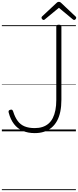

<svg xmlns="http://www.w3.org/2000/svg" viewBox="-20 -1414 840 2067"><path d="M354 19Q281 19 224.5 -5.5Q168 -30 130.5 -79Q93 -128 74 -200Q70 -214 74 -221.5Q78 -229 90 -232Q103 -236 110 -232Q117 -228 122 -213Q141 -152 170.5 -112Q200 -72 245 -53.5Q290 -35 354 -35Q400 -35 437 -47Q474 -59 502 -83Q530 -107 548.5 -143.5Q567 -180 576.5 -228.5Q586 -277 586 -337V-1128Q586 -1139 592.5 -1143.5Q599 -1148 613 -1148Q628 -1148 634.5 -1143.5Q641 -1139 641 -1128V-340Q641 -269 629 -211.5Q617 -154 593 -111Q569 -68 534 -39Q499 -10 454 4.5Q409 19 354 19ZM450 -1199Q442 -1199 434.5 -1207Q427 -1215 427 -1223Q427 -1226 428 -1229Q429 -1232 432 -1236L588 -1382Q594 -1388 599.5 -1391Q605 -1394 614 -1394Q623 -1394 628 -1391Q633 -1388 639 -1382L795 -1235Q799 -1232 799.5 -1228.5Q800 -1225 800 -1222Q800 -1214 793 -1206.5Q786 -1199 778 -1199Q773 -1199 769.5 -1201.5Q766 -1204 761 -1208L614 -1330L466 -1208Q462 -1204 458 -1201.5Q454 -1199 450 -1199ZM0 623H797V633H0ZM0 -20H797V0H0ZM0 -505H797V-500H0ZM0 -1143H797V-1133H0Z"/></svg>

Font: Playwrite CL Guides
Style: Regular
Weight: 400
Designer: Veronika Burian, José Scaglione
Foundry: TypeTogether
Version: Version 1.003